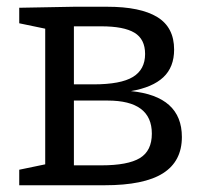

<svg xmlns="http://www.w3.org/2000/svg" viewBox="-20 -549 606 569"><path d="M519 -143Q519 -71 463 -35.5Q407 0 290 0H37V-46L114 -62V-464L37 -480V-526L199 -529H298Q396 -529 446 -498.5Q496 -468 496 -402Q496 -350 464 -320Q432 -290 368 -279Q519 -264 519 -143ZM199 -471V-299H257Q338 -299 374 -321Q410 -343 410 -389Q410 -433 378.5 -452Q347 -471 280 -471ZM280 -59Q359 -59 394.5 -80.5Q430 -102 430 -153Q430 -251 299 -251H199V-59Z"/></svg>

Font: Bitter Pro
Style: Regular
Weight: 400
Designer: Sol Matas, and Bitter project Authors
Foundry: Sol Matas
Version: Version 1.010